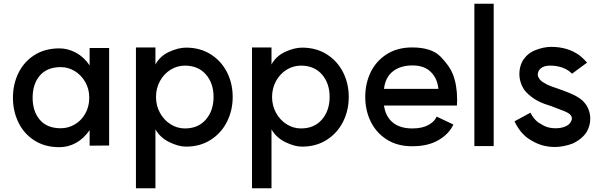

<svg xmlns="http://www.w3.org/2000/svg" viewBox="-20 -770 3220 1024"><path d="M456 -249Q456 -296 434.5 -333Q413 -370 378.5 -391Q344 -412 304 -412Q231 -412 192.5 -367Q154 -322 154 -249Q154 -176 192.5 -131Q231 -86 304 -86Q344 -86 379 -106.5Q414 -127 435 -164.5Q456 -202 456 -249ZM297 -512Q342 -512 385 -489Q428 -466 458 -421V-514H562V6L458 7V-76Q426 -30 384.5 -7.5Q343 15 297 15Q220 15 164 -20.5Q108 -56 78.5 -116.5Q49 -177 49 -249Q49 -321 78.5 -381Q108 -441 164 -476.5Q220 -512 297 -512Z M1119 -253Q1119 -326 1078 -373Q1037 -420 966 -420Q925 -420 889.5 -398Q854 -376 833 -337.5Q812 -299 812 -253Q812 -207 833 -168.5Q854 -130 889.5 -107.5Q925 -85 966 -85Q1037 -85 1078 -132.5Q1119 -180 1119 -253ZM705 -517H809V-426Q833 -471 882 -493.5Q931 -516 972 -516Q1047 -516 1103.5 -480.5Q1160 -445 1190.5 -385Q1221 -325 1221 -253Q1221 -181 1190.5 -120.5Q1160 -60 1103.5 -24Q1047 12 972 12Q932 12 883 -12Q834 -36 809 -80V234H705Z M1738 -253Q1738 -326 1697 -373Q1656 -420 1585 -420Q1544 -420 1508.5 -398Q1473 -376 1452 -337.5Q1431 -299 1431 -253Q1431 -207 1452 -168.5Q1473 -130 1508.5 -107.5Q1544 -85 1585 -85Q1656 -85 1697 -132.5Q1738 -180 1738 -253ZM1324 -517H1428V-426Q1452 -471 1501 -493.5Q1550 -516 1591 -516Q1666 -516 1722.5 -480.5Q1779 -445 1809.5 -385Q1840 -325 1840 -253Q1840 -181 1809.5 -120.5Q1779 -60 1722.5 -24Q1666 12 1591 12Q1551 12 1502 -12Q1453 -36 1428 -80V234H1324Z M2180 -421Q2116 -421 2075.5 -389.5Q2035 -358 2028 -296H2318Q2313 -351 2278 -386Q2243 -421 2180 -421ZM2178 -517Q2282 -517 2330 -467.5Q2378 -418 2395 -375Q2418 -316 2418 -238L2417 -207H2028Q2036 -149 2074.5 -117Q2113 -85 2179 -85Q2232 -85 2265 -103.5Q2298 -122 2309 -148L2398 -106Q2376 -57 2320 -23.5Q2264 10 2178 10Q2100 10 2043.5 -25.5Q1987 -61 1957.5 -121Q1928 -181 1928 -253Q1928 -326 1957.5 -386Q1987 -446 2043.5 -481.5Q2100 -517 2178 -517Z M2613 -750V9H2510V-750Z M2795 -33Q2752 -64 2724 -123L2809 -169Q2826 -135 2851 -117Q2878 -99 2898 -92.5Q2918 -86 2944 -86Q2972 -86 2994 -95Q3014 -103 3023 -118Q3030 -128 3030 -138Q3030 -150 3019 -161Q3009 -169 2991.5 -176.5Q2974 -184 2920 -204L2884 -216Q2849 -229 2822 -248Q2799 -264 2779 -287Q2766 -304 2758 -327.5Q2750 -351 2750 -376Q2750 -411 2765 -441Q2789 -484 2834 -502Q2879 -520 2920 -520Q3010 -520 3073 -473Q3094 -456 3111 -436L3031 -377L3015 -391Q2973 -420 2914 -420Q2871 -420 2854 -394Q2848 -382 2848 -373Q2848 -362 2856 -351Q2861 -341 2877 -331Q2897 -318 2919 -310L2956 -297Q3020 -275 3052 -257.5Q3084 -240 3099 -220Q3112 -205 3120 -183Q3128 -161 3128 -136Q3128 -101 3110 -68Q3085 -28 3033 -4Q3012 4 2986.5 9Q2961 14 2941 14Q2901 14 2866 3Q2831 -8 2795 -33Z"/></svg>

Font: SUIT SemiBold
Style: Regular
Weight: 600
Designer: Sunn Youn; Korean Glyphs from Source Han Sans (Sandoll Communications; Soo-young Jang, Joo-yeon Kang)
Foundry: Sunn
Version: Version 1.140